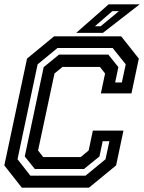

<svg xmlns="http://www.w3.org/2000/svg" viewBox="-20 -868 666 888"><path d="M81 0 0 -103 105 -597 230 -700H540.5L622 -597L588 -436H446.5L466 -528L442 -558.5H269L232 -528L156 -172L180 -141.5H353L390 -172L409.5 -264H551L517 -103L391.5 0ZM120.5 -55.5H375.5L468 -131.5L486 -215H455L440 -144.5L368.5 -86.5H141L94.5 -144.5L182 -557.5L253 -615.5H481L527.5 -557.5L512.5 -486.5H543.5L561.5 -570.5L501 -646H246L154 -570.5L61 -131.5ZM332.5 -716 482.5 -848H626L456 -716ZM419 -746.5H445.5L530 -816.5H499.5Z"/></svg>

Font: Tourney SemiBold
Style: Italic
Weight: 600
Italic angle: -12°
Version: Version 1.015